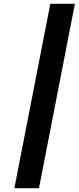

<svg xmlns="http://www.w3.org/2000/svg" viewBox="-20 -770 416 1015"><path d="M56 225 246 -750H376L186 225Z"/></svg>

Font: Teachers
Style: Italic
Weight: 400
Italic angle: -11°
Designer: Alfredo Marco Pradil, Chank Diesel
Version: Version 1.001